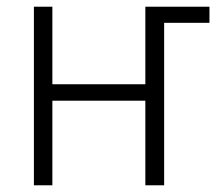

<svg xmlns="http://www.w3.org/2000/svg" viewBox="-20 -552 659 572"><path d="M81 0H136V-252H413V0H469V-484H604V-532H413V-301H136V-532H81Z"/></svg>

Font: Noto Sans SemiCondensed Light
Style: Regular
Weight: 300
Width: 4
Designer: Monotype Design Team
Foundry: Monotype Imaging Inc.
Version: Version 2.013